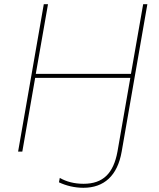

<svg xmlns="http://www.w3.org/2000/svg" viewBox="-20 -720 754 912"><path d="M660 -700 602 -369H150L208 -700H188L66 0H86L147 -350H599L538 0C519 103 470 153 377 153C333 153 295 143 264 125L260 146C294 162 334 172 376 172C474 172 538 115 558 0L680 -700Z"/></svg>

Font: Fixel Display Thin
Style: Italic
Weight: 100
Italic angle: -10°
Designer: AlfaBravo + MacPaw
Foundry: Kyrylo Tkachov, Marchela Mozhyna, Serhii Makarenko, Maria Weinstein, Zakhar Kryvoshyya
Version: Version 1.210;Glyphs 3.2 (3217)